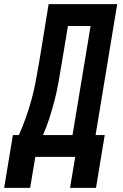

<svg xmlns="http://www.w3.org/2000/svg" viewBox="-72 -755 592 924"><path d="M73 149H-52L-10 -105H19Q38 -148 53.5 -192Q69 -236 81 -280.5Q93 -325 101 -370Q109 -415 117 -459L162 -735H492L388 -105H432L390 149H265L290 0H98ZM277 -105 364 -630H255L224 -444Q217 -402 209.5 -359Q202 -316 191 -273.5Q180 -231 166.5 -188.5Q153 -146 135 -105Z"/></svg>

Font: Iosevka Term Curly XBd Obl
Style: Regular
Weight: 800
Italic angle: -9°
Designer: Belleve Invis
Foundry: Belleve Invis
Version: Version 32.3.0